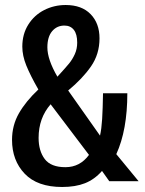

<svg xmlns="http://www.w3.org/2000/svg" viewBox="-20 -723 580 766"><path d="M28 -165Q28 -223 55.5 -271Q83 -319 133 -366Q101 -422 85 -461.5Q69 -501 69 -537Q69 -587 93 -625Q117 -663 156.5 -683Q196 -703 242 -703Q306 -703 341.5 -666.5Q377 -630 377 -570Q377 -507 343 -458Q309 -409 252 -362L379 -182Q385 -208 387.5 -248Q390 -288 391 -351H488Q488 -204 444 -108L533 0H416L387 -41Q357 -7 319 8Q281 23 228 23Q129 23 78.5 -30Q28 -83 28 -165ZM288 -553Q288 -587 274.5 -604Q261 -621 237 -621Q207 -621 188 -598.5Q169 -576 169 -534Q169 -486 209 -417Q242 -453 255.5 -469.5Q269 -486 278.5 -507Q288 -528 288 -553ZM335 -105 182 -307Q134 -252 134 -173Q134 -121 158.5 -88.5Q183 -56 241 -56Q299 -56 335 -105Z"/></svg>

Font: Cabin Condensed Medium
Style: Regular
Weight: 500
Width: 3
Version: Version 2.001